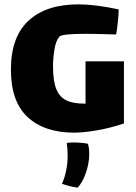

<svg xmlns="http://www.w3.org/2000/svg" viewBox="-20 -597 623 880"><path d="M548 -316V-31Q481 -9 421 1Q361 11 320 11Q184 11 107 -60Q30 -131 30 -278Q30 -428 111 -502.5Q192 -577 339 -577Q416 -577 524 -554Q524 -534 520 -494.5Q516 -455 512 -439L476 -440Q410 -442 373 -442Q262 -442 252 -429Q236 -410 229.5 -370Q223 -330 223 -293Q223 -226 238 -189Q253 -152 284 -137Q315 -122 368 -122H372V-316ZM318 56Q337 56 356.5 58Q376 60 383 62Q389 82 389 108Q389 154 372 200Q358 239 336 263Q293 257 264 245Q277 217 283 185Q290 154 290 118Q290 85 286 58Q302 56 318 56Z"/></svg>

Font: Lalezar
Style: Regular
Weight: 400
Designer: Borna Izadpanah
Foundry: Borna Izadpanah
Version: Version 1.004